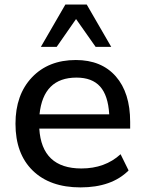

<svg xmlns="http://www.w3.org/2000/svg" viewBox="-20 -812 631 842"><path d="M333 9.8Q199.2 9.8 123.5 -64Q47.9 -137.7 47.9 -269.5Q47.9 -396.5 120.1 -472.7Q192.4 -548.8 312.5 -548.8Q424.8 -548.8 487.8 -477.1Q550.8 -405.3 550.8 -277.3V-248H152.3Q163.1 -73.2 336.9 -73.2Q440.4 -73.2 508.8 -135.7L543.9 -64.5Q469.7 9.8 333 9.8ZM153.3 -310.5H459Q454.1 -393.6 418.9 -432.6Q383.8 -471.7 315.4 -471.7Q169.9 -471.7 153.3 -310.5ZM159.2 -606.4 266.6 -792H360.4L467.8 -606.4H399.4L313.5 -728.5L228.5 -606.4Z"/></svg>

Font: Min Sans Medium
Style: Regular
Weight: 500
Designer: Jinseong-Kim, NotoSansCJK, Nunito
Foundry: Jinseong-Kim
Version: Version 1.400;Glyphs 3.1.2 (3151)